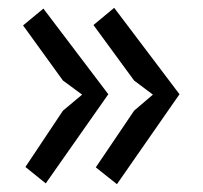

<svg xmlns="http://www.w3.org/2000/svg" viewBox="-20 -509 518 491"><path d="M257 -268 97 -40 45 -82 141 -226 190 -267 141 -303 39 -444 91 -487ZM439 -268 279 -38 225 -81 323 -226 371 -267 323 -303 219 -445 272 -489Z"/></svg>

Font: PTSans
Style: Regular
Weight: 400
Designer: A.Korolkova, O.Umpeleva, V.Yefimov
Foundry: ParaType Ltd
Version: Version 2.003W OFL